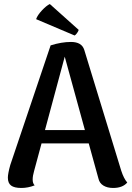

<svg xmlns="http://www.w3.org/2000/svg" viewBox="-20 -919 656 952"><path d="M611 -14Q588 13 541 13Q512 13 492.5 1Q473 -11 468 -34L420 -208H186L149 -71Q142 -47 142 -29Q142 -9 152 0Q119 13 86 13Q51 13 35 1Q19 -11 19 -38Q19 -58 31 -101L231 -694Q285 -711 332 -711Q386 -711 398 -671L581 -73Q594 -33 611 -14ZM401 -274 301 -638 203 -274ZM227 -899 370 -771Q370 -767 363 -756.5Q356 -746 350 -743L159 -824Q166 -844 188 -867.5Q210 -891 227 -899Z"/></svg>

Font: Arima Madurai ExtraBold
Style: Regular
Weight: 800
Designer: Joana Correia and Natanael Gama
Foundry: NDISCOVER
Version: Version 1.019